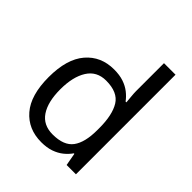

<svg xmlns="http://www.w3.org/2000/svg" viewBox="-210 -893 1036 1036"><g transform="rotate(45 307.5 -375.0)"><path d="M275 10Q175 10 115 -59.5Q55 -129 55 -267Q55 -405 115.5 -475.5Q176 -546 276 -546Q318 -546 349 -535.5Q380 -525 403 -507Q426 -489 442 -467H448Q447 -480 444.5 -505.5Q442 -531 442 -546V-760H530V0H459L446 -72H442Q426 -49 403 -30.5Q380 -12 348.5 -1Q317 10 275 10ZM289 -63Q374 -63 408.5 -109.5Q443 -156 443 -250V-266Q443 -366 410 -419.5Q377 -473 288 -473Q217 -473 181.5 -416.5Q146 -360 146 -265Q146 -169 181.5 -116Q217 -63 289 -63Z"/></g></svg>

Font: ing115
Style: Regular
Weight: 400
Designer: Monotype Design Team
Foundry: Monotype Imaging Inc.
Version: Version 2.013